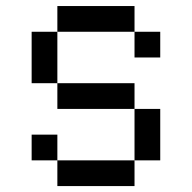

<svg xmlns="http://www.w3.org/2000/svg" viewBox="-20 -628 648 648"><path d="M173.6 -86.8H434V0H173.6ZM434 -520.8H520.8V-434H434ZM434 -520.8H173.6V-607.6H434ZM434 -260.4H520.8V-86.8H434ZM173.6 -347.2H86.8V-520.8H173.6ZM173.6 -347.2H434V-260.4H173.6ZM173.6 -86.8H86.8V-173.6H173.6Z"/></svg>

Font: 8-bit Operator+ 8
Style: Regular
Weight: 400
Designer: GrandChaos9000
Version: Version 1.3.0 - August 1, 2014